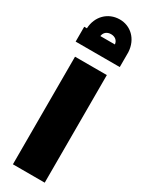

<svg xmlns="http://www.w3.org/2000/svg" viewBox="-278 -1136 901 1176"><g transform="rotate(30 172.5 -548.0)"><path d="M183 -1096C101 -1095 40 -1034 36 -948H17V-843H329V-948C324 -1040 259 -1097 183 -1096ZM131 -948C135 -975 154 -991 183 -991C211 -991 231 -975 234 -948ZM60 0H285V-761H60Z"/></g></svg>

Font: Montserrat-Arabic Black
Style: Regular
Weight: 900
Designer: Mohamed Gaber
Foundry: Kief Type Foundry
Version: Version 5.008;PS 005.008;hotconv 1.0.88;makeotf.lib2.5.64775